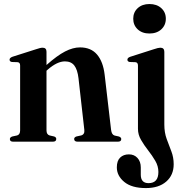

<svg xmlns="http://www.w3.org/2000/svg" viewBox="-20 -704 906 954"><path d="M211 -447V-381Q264 -428 303.2 -448.2Q342.5 -468.5 377.5 -468.5Q432 -468.5 462.2 -433Q492.5 -397.5 500 -332.5L532 -58.5Q535 -34.5 549.5 -30.5L570 -26Q582.5 -22 582.5 -13Q582.5 0 565.5 0H366Q348.5 0 348.5 -13.5Q348.5 -22 360 -26L383 -31Q401.5 -36 399 -58.5L370 -315.5Q365 -358 349.2 -378.5Q333.5 -399 302.5 -399Q264 -399 217 -358L211 -352.5V-56.5Q211 -35.5 226.5 -31L248.5 -26Q259.5 -22.5 259.5 -13.5Q259.5 0 242.5 0H45.5Q29 0 29 -13Q29 -22 41.5 -26L65 -31Q80 -35.5 80 -56V-378.5Q80 -393.5 68 -395L39 -396Q27.5 -398 27.5 -407.5Q27.5 -416.5 42 -422L158 -459Q181 -467 191.5 -467Q211 -467 211 -447ZM722.5 -537.5Q686.5 -537.5 664.2 -558.2Q642 -579 642 -611Q642 -643 664.2 -663.5Q686.5 -684 722.5 -684Q759 -684 781.5 -663.5Q804 -643 804 -611Q804 -579 781.5 -558.2Q759 -537.5 722.5 -537.5ZM796.5 -85Q796.5 -45.5 808.2 -13.5Q820 18.5 831.5 48.2Q843 78 843 112Q843 166 806 198.2Q769 230.5 705 230.5Q634.5 230.5 597.5 200Q560.5 169.5 560.5 127.5Q560.5 95 577 79Q593.5 63 620.5 63Q647 63 663.2 81Q679.5 99 679.5 128V164Q679.5 206 718 206Q767 206 767 150.5Q767 121.5 751.5 95Q736 68.5 716 43Q696 17.5 680.8 -8.8Q665.5 -35 665.5 -64V-378Q665.5 -393.5 653.5 -395L624.5 -396Q613 -398 613 -407.5Q613 -417 627.5 -422L743 -459Q766.5 -467 776.5 -467Q796.5 -467 796.5 -446.5Z"/></svg>

Font: Fraunces 72pt S000 SemiBold
Style: Regular
Weight: 600
Version: Version 1.000; ttfautohint (v1.8.3)